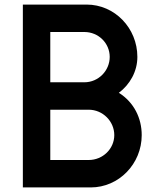

<svg xmlns="http://www.w3.org/2000/svg" viewBox="-20 -820 700 840"><path d="M368 -340C430 -340 480 -289 480 -229C480 -169 430 -120 368 -120H200V-340H368ZM349 -680C411 -680 460 -631 460 -571C460 -511 411 -460 349 -460H200V-680H349ZM377 0C500 0 600 -103 600 -229C600 -302 567 -372 500 -414C548 -450 581 -507 581 -571C581 -697 482 -800 359 -800H80V0H377Z"/></svg>

Font: Gauge Heavy
Style: Bold
Weight: 900
Designer: Daniel Pimley
Foundry: Daniel Pimley
Version: Version 1.003;PS 001.001;hotconv 1.0.56